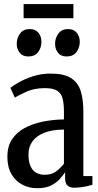

<svg xmlns="http://www.w3.org/2000/svg" viewBox="-20 -934 494 964"><path d="M166.5 11Q126 11 92 -6.8Q58 -24.5 37.5 -59.8Q17 -95 17 -147.5Q17 -198.5 40 -233.8Q63 -269 102.8 -290.8Q142.5 -312.5 193.5 -323Q244.5 -333.5 301 -334.5V-374Q301 -413.5 294.2 -439.5Q287.5 -465.5 267 -478.5Q246.5 -491.5 206 -491.5Q153 -491.5 114.2 -474.2Q75.5 -457 54.5 -444L32 -493Q44 -503 73.5 -520Q103 -537 145 -550.8Q187 -564.5 235 -564.5Q302 -564.5 337.2 -541.5Q372.5 -518.5 385.5 -475.8Q398.5 -433 398.5 -373V-50H444V-6Q434.5 -3 418.5 0.5Q402.5 4 385 6.2Q367.5 8.5 352 8.5Q332.5 8.5 319.8 -1.8Q307 -12 307 -38.5V-69Q296.5 -54 280 -35.2Q263.5 -16.5 236.5 -2.8Q209.5 11 166.5 11ZM203 -56.5Q239 -56.5 260 -72Q281 -87.5 301 -111.5V-283.5Q240.5 -283 201 -267Q161.5 -251 142.2 -223.2Q123 -195.5 123 -159.5Q123 -121.5 133.5 -99Q144 -76.5 162.2 -66.5Q180.5 -56.5 203 -56.5ZM121.5 -650.5Q94 -650.5 79 -669Q64 -687.5 64 -714Q64 -743 80.5 -765.5Q97 -788 129.5 -788H130.5Q158.5 -788 173.2 -769.2Q188 -750.5 188 -724Q188 -695 171.8 -672.8Q155.5 -650.5 122.5 -650.5ZM314 -650.5Q286 -650.5 271.2 -669Q256.5 -687.5 256.5 -714Q256.5 -743 273 -765.5Q289.5 -788 321.5 -788H322.5Q351 -788 365.8 -769.2Q380.5 -750.5 380.5 -724Q380.5 -695 364 -672.8Q347.5 -650.5 315 -650.5ZM348.5 -913.5V-842.5H98.5V-913.5Z"/></svg>

Font: Merriweather 24pt SemiCondensed
Style: Regular
Weight: 400
Width: 4
Designer: Eben Sorkin
Foundry: Eben Sorkin
Version: Version 2.100